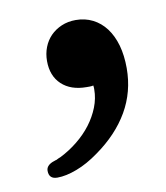

<svg xmlns="http://www.w3.org/2000/svg" viewBox="-50 -712 358 415"><g transform="rotate(-10 129.0 -504.5)"><path d="M155.3 -522.9Q151.4 -522 147.7 -522Q144 -522 140.6 -522Q106 -522 85.9 -540.8Q65.9 -559.6 65.9 -592.3Q65.9 -608.4 71.3 -622.3Q76.7 -636.2 86.7 -646.5Q96.7 -656.7 110.8 -662.8Q125 -668.9 142.1 -668.9Q162.6 -668.9 179.4 -660.4Q196.3 -651.9 208.3 -636Q220.2 -620.1 226.6 -597.7Q232.9 -575.2 232.9 -547.4Q232.9 -495.6 208 -452.6Q183.1 -409.7 136.2 -376.5Q111.3 -358.4 87.4 -349.4Q63.5 -340.3 44.4 -340.3Q25.9 -340.3 25.9 -358.4Q25.9 -369.6 40 -375.5L48.3 -378.4L47.9 -377.9Q54.2 -381.3 58.6 -382.8Q79.1 -393.1 96.9 -407.5Q114.7 -421.9 127.7 -439Q140.6 -456.1 148.2 -475.3Q155.8 -494.6 155.8 -514.2Q155.8 -515.6 155.8 -517.6Q155.8 -519.5 155.3 -522.9Z"/></g></svg>

Font: XB Niloofar
Style: Bold
Weight: 700
Designer: Behnam
Foundry: Irmug
Version: Version 7.201 2008